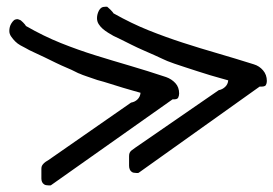

<svg xmlns="http://www.w3.org/2000/svg" viewBox="-20 -648 816 573"><path d="M103.5 -115.2V-144.5Q103.5 -150.4 105.5 -153.8Q107.4 -157.2 111.3 -161.1Q115.2 -165 124 -169.9L371.1 -341.8Q382.8 -343.8 390.6 -351.6Q398.4 -359.4 399.4 -371.1Q392.6 -373 378.4 -377Q364.3 -380.9 346.7 -386.2Q329.1 -391.6 309.1 -397.9Q289.1 -404.3 270.5 -409.2L239.3 -419.9Q224.6 -424.8 218.8 -427.7Q214.8 -428.7 204.6 -434.1Q194.3 -439.5 179.2 -445.8Q164.1 -452.1 147 -460.4Q129.9 -468.8 112.8 -477.1Q95.7 -485.4 80.6 -492.2Q65.4 -499 57.6 -503.9Q49.8 -507.8 41 -512.7Q32.2 -517.6 25.4 -524.4Q18.6 -531.2 13.2 -539.1Q7.8 -546.9 7.8 -555.7Q7.8 -561.5 9.3 -567.4Q10.7 -573.2 14.2 -578.6Q17.6 -584 21.5 -587.4Q25.4 -590.8 33.2 -590.8Q33.2 -590.8 34.2 -590.3Q35.2 -589.8 36.1 -589.8Q37.1 -588.9 38.1 -588.9Q40 -588.9 43 -586.4Q45.9 -584 48.8 -581.1Q51.8 -578.1 54.2 -575.2Q56.6 -572.3 57.6 -570.3Q110.4 -540 161.6 -519.5Q212.9 -499 264.6 -482.9Q316.4 -466.8 368.2 -451.7Q419.9 -436.5 475.6 -418Q492.2 -412.1 503.4 -399.9Q514.6 -387.7 514.6 -369.1Q514.6 -362.3 511.7 -356.4Q508.8 -350.6 495.1 -351.6L132.8 -95.7Q131.8 -94.7 129.9 -94.7H125Q116.2 -94.7 111.8 -97.7Q107.4 -100.6 105.5 -105Q103.5 -109.4 103.5 -115.2ZM365.2 -153.3V-181.6Q365.2 -187.5 366.7 -191.4Q368.2 -195.3 372.1 -198.7Q376 -202.1 384.8 -208L632.8 -378.9Q643.6 -380.9 651.9 -388.7Q660.2 -396.5 661.1 -408.2Q654.3 -410.2 640.1 -414.1Q626 -418 607.9 -423.3Q589.8 -428.7 570.3 -435.1Q550.8 -441.4 532.7 -447.3Q514.6 -453.1 500.5 -458Q486.3 -462.9 479.5 -465.8Q476.6 -466.8 466.3 -471.7Q456.1 -476.6 440.9 -483.4Q425.8 -490.2 407.7 -498Q389.6 -505.9 373 -514.2Q356.4 -522.5 341.8 -529.8Q327.1 -537.1 318.4 -541Q311.5 -544.9 302.7 -550.3Q293.9 -555.7 286.6 -562Q279.3 -568.4 274.4 -576.2Q269.5 -584 269.5 -593.8Q269.5 -599.6 271 -605.5Q272.5 -611.3 275.4 -616.7Q278.3 -622.1 282.7 -625Q287.1 -627.9 294.9 -627.9Q294.9 -627.9 295.4 -627.9Q295.9 -627.9 296.9 -627.9Q298.8 -627.9 299.8 -627.9Q300.8 -627 303.7 -624.5Q306.6 -622.1 309.6 -619.1Q312.5 -616.2 315.4 -612.8Q318.4 -609.4 318.4 -608.4Q372.1 -578.1 423.3 -557.6Q474.6 -537.1 525.9 -520.5Q577.1 -503.9 629.4 -488.8Q681.6 -473.6 737.3 -456.1Q753.9 -451.2 765.1 -438Q776.4 -424.8 776.4 -406.2Q776.4 -399.4 773.4 -394Q770.5 -388.7 754.9 -389.6L394.5 -132.8Q393.6 -131.8 391.6 -131.8H386.7Q377.9 -131.8 373.5 -134.8Q369.1 -137.7 367.2 -142.6Q365.2 -147.5 365.2 -153.3Z"/></svg>

Font: Swanky and Moo Moo
Style: Regular
Weight: 400
Designer: Kimberly Geswein
Foundry: Kimberly Geswein
Version: Version 1.002 2001